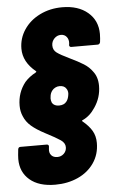

<svg xmlns="http://www.w3.org/2000/svg" viewBox="-61 -749 605 995"><g transform="rotate(-5 242.0 -251.5)"><path d="M6 56Q6 43 7 36L10 6Q12 -6 22 -6H160Q165 -6 168 -2.5Q171 1 170 6L169 16Q166 37 177 50Q188 63 209 63Q229 63 243 49.5Q257 36 257 16Q257 -6 234.5 -21.5Q212 -37 156 -66Q112 -89 86 -111.5Q60 -134 48 -164Q37 -189 37 -219Q37 -287 78 -339Q101 -365 135 -383Q138 -385 138.5 -387Q139 -389 137 -390Q72 -443 72 -512Q72 -566 102 -611Q132 -656 184.5 -682Q237 -708 301 -708Q384 -708 434 -665.5Q484 -623 484 -553Q484 -538 483 -530L481 -511Q480 -506 476.5 -502.5Q473 -499 468 -499H330Q325 -499 322 -502.5Q319 -506 320 -511L321 -517Q323 -538 312 -552Q301 -566 282 -566Q262 -566 247.5 -551Q233 -536 233 -515Q233 -491 252 -477Q271 -463 315 -442Q361 -420 388 -403Q415 -386 432 -362Q456 -332 456 -286Q456 -225 421 -174Q394 -133 356 -116Q353 -115 352.5 -113.5Q352 -112 354 -110Q387 -83 403 -55.5Q419 -28 419 8Q419 67 388 112Q357 157 304 181Q251 205 186 205Q101 205 53.5 164.5Q6 124 6 56ZM281 -220Q290 -232 293 -252L294 -261Q294 -275 287 -285Q277 -302 252 -302Q240 -302 229.5 -296.5Q219 -291 213 -283Q202 -269 201 -251Q200 -248 200 -242Q200 -231 205 -219Q216 -202 241 -202Q268 -202 281 -220Z"/></g></svg>

Font: Barlow Semi Condensed ExtraBold
Style: Italic
Weight: 800
Width: 4
Italic angle: -7°
Designer: Jeremy Tribby
Foundry: Tribby Type
Version: Version 1.408